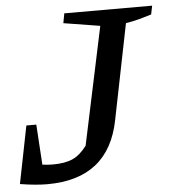

<svg xmlns="http://www.w3.org/2000/svg" viewBox="-60 -696 675 751"><g transform="rotate(-5 277.0 -320.0)"><path d="M-11 0 34 -226H73L83 -68Q104 -65 124 -65Q172 -65 202 -78.5Q232 -92 258 -127L356 -589L213 -612L220 -650H565L558 -616Q536 -609 510 -602Q484 -595 457 -591L382 -218Q338 10 96 10Q73 10 46.5 7.5Q20 5 -11 0Z"/></g></svg>

Font: Piazzolla Medium
Style: Italic
Weight: 500
Italic angle: -11.3°
Designer: Juan Pablo del Peral
Foundry: Huerta Tipografica
Version: Version 1.330